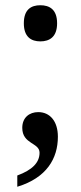

<svg xmlns="http://www.w3.org/2000/svg" viewBox="-20 -559 308 733"><path d="M134 -401C169 -401 198 -418 198 -470C198 -523 169 -539 134 -539C99 -539 71 -523 71 -470C71 -418 99 -401 134 -401ZM46 111V154C158 120 201 46 201 -37C201 -97 170 -131 126 -131C92 -131 65 -110 65 -71C65 -8 131 -15 131 24C131 62 103 90 46 111Z"/></svg>

Font: Noto Serif Myanmar SemiCondensed Medium
Style: Regular
Weight: 500
Width: 4
Designer: Ben Mitchell and the Monotype Design Team
Foundry: Monotype Imaging Inc.
Version: Version 2.106